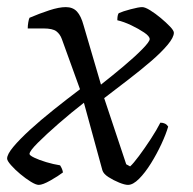

<svg xmlns="http://www.w3.org/2000/svg" viewBox="-23 -520 543 540"><path d="M86 0Q78 0 63.5 -9Q49 -18 34 -30.5Q19 -43 8 -55.5Q-3 -68 -3 -74Q-3 -86 14.5 -107Q32 -128 61.5 -155Q91 -182 128 -211.5Q165 -241 202 -269L151 -410Q146 -424 135.5 -432Q125 -440 99 -440H55Q55 -448 56.5 -457Q58 -466 60 -470Q88 -482 115.5 -491Q143 -500 162 -500Q182 -500 193.5 -487.5Q205 -475 212 -449L261 -282Q294 -308 325.5 -334.5Q357 -361 377.5 -382Q398 -403 398 -410Q398 -418 382.5 -428.5Q367 -439 346 -449Q325 -459 307 -463Q307 -478 311 -483Q322 -488 344.5 -494Q367 -500 377 -500Q385 -500 399.5 -491Q414 -482 429 -469.5Q444 -457 455 -445.5Q466 -434 466 -428Q466 -415 448.5 -394Q431 -373 402 -348Q373 -323 338.5 -296.5Q304 -270 270 -244L332 -58L343 -52Q352 -60 368 -81.5Q384 -103 401 -129Q418 -155 428 -175Q443 -175 450 -164Q444 -143 431 -115Q418 -87 401.5 -60.5Q385 -34 368 -17Q351 0 337 0Q328 0 312 -6.5Q296 -13 282 -22Q268 -31 265 -41L213 -231Q177 -203 142 -172.5Q107 -142 83.5 -118.5Q60 -95 60 -87Q60 -83 73.5 -76.5Q87 -70 107 -64Q127 -58 146 -55Q153 -44 154 -35Q141 -25 119 -12.5Q97 0 86 0Z"/></svg>

Font: Texturina Thin
Style: Italic
Weight: 100
Italic angle: -11°
Designer: Guillermo Torres Carreño
Foundry: Omnibus-Type
Version: Version 1.002; ttfautohint (v1.8.3)